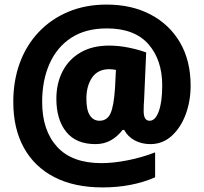

<svg xmlns="http://www.w3.org/2000/svg" viewBox="-20 -743 889 838"><path d="M812 -369Q812 -302 790.5 -244Q769 -186 729.5 -150Q690 -114 636 -114Q599 -114 568.5 -130Q538 -146 522 -176H515Q493 -147 463.5 -130.5Q434 -114 397 -114Q312 -114 269 -167.5Q226 -221 226 -312Q226 -379 253 -431.5Q280 -484 331.5 -514Q383 -544 456 -544Q499 -544 542.5 -535Q586 -526 618 -514L609 -308Q608 -299 607.5 -285Q607 -271 607 -258Q607 -216 633 -216Q658 -216 673 -257Q688 -298 688 -370Q688 -482 627.5 -550.5Q567 -619 446 -619Q354 -619 291.5 -578.5Q229 -538 196.5 -465.5Q164 -393 164 -298Q164 -174 229 -102.5Q294 -31 423 -31Q475 -31 538 -43.5Q601 -56 657 -78V31Q555 75 428 75Q304 75 217 30Q130 -15 84 -98.5Q38 -182 38 -298Q38 -391 66.5 -468.5Q95 -546 149 -603Q203 -660 278 -691.5Q353 -723 445 -723Q555 -723 637.5 -679.5Q720 -636 766 -557Q812 -478 812 -369ZM357 -312Q357 -262 372.5 -239Q388 -216 414 -216Q448 -216 462.5 -248.5Q477 -281 482 -359L486 -438Q470 -441 457 -441Q407 -441 382 -404.5Q357 -368 357 -312Z"/></svg>

Font: Noto Sans Gurmukhi SemiCondensed Black
Style: Regular
Weight: 900
Width: 4
Designer: Jelle Bosma - Monotype Design Team
Foundry: Monotype Imaging Inc.
Version: Version 2.004; ttfautohint (v1.8.4.7-5d5b)